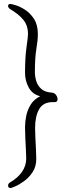

<svg xmlns="http://www.w3.org/2000/svg" viewBox="-20 -800 390 974"><path d="M247 -282H258Q272 -282 272 -297Q272 -308 264 -318.5Q256 -329 244 -330Q209 -332 190 -348.5Q171 -365 164 -388.5Q157 -412 157 -434Q157 -508 164.5 -552Q172 -596 172 -627Q172 -674 152.5 -704Q133 -734 107 -750.5Q81 -767 59.5 -773.5Q38 -780 33 -780Q21 -780 21 -770Q21 -761 31 -754Q74 -729 98 -700Q122 -671 122 -627Q122 -612 114.5 -560.5Q107 -509 107 -430Q107 -390 126 -355.5Q145 -321 184 -312Q152 -296 135.5 -269Q119 -242 113 -212Q107 -182 107 -154Q107 -129 108.5 -98Q110 -67 111.5 -39Q113 -11 113 4Q113 41 91.5 72Q70 103 30 126Q21 132 21 141Q21 154 34 154Q37 154 57 145.5Q77 137 102 119Q127 101 145.5 73Q164 45 164 6Q164 -11 162.5 -40.5Q161 -70 159.5 -101Q158 -132 158 -151Q158 -210 178.5 -246Q199 -282 247 -282Z"/></svg>

Font: Klee One
Style: Regular
Weight: 400
Designer: Fontworks Inc.
Foundry: Fontworks Inc.
Version: Version 1.100